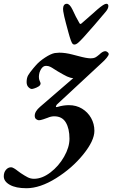

<svg xmlns="http://www.w3.org/2000/svg" viewBox="-97 -707 596 1017"><path d="M-77 227Q-77 206 -65.5 192.5Q-54 179 -38 179Q-32 179 -22 185Q-12 191 -3.5 198Q5 205 13 210Q34 224 49.5 232Q65 240 83 240Q126 240 170 206.5Q214 173 242.5 123Q271 73 271 28Q271 -26 251.5 -58.5Q232 -91 190 -91Q173 -91 155 -83Q147 -80 132 -75Q117 -70 109 -70Q103 -70 95 -75.5Q87 -81 87 -94Q87 -117 115 -141L291 -293Q275 -294 258 -302Q241 -310 209 -329Q200 -334 189 -341.5Q178 -349 168.5 -353.5Q159 -358 149 -358Q125 -360 112 -322Q109 -310 109 -300Q109 -287 113 -279Q118 -269 118 -265Q118 -261 115 -256Q110 -249 96 -243Q82 -237 74 -236Q66 -234 55 -244Q44 -254 44 -272Q44 -294 52 -308Q60 -322 80 -346L93 -361Q111 -382 141.5 -402Q172 -422 193 -426Q209 -428 217 -428Q249 -428 287 -418Q293 -417 318 -410Q362 -398 383 -398Q398 -398 406.5 -402Q415 -406 429 -418Q447 -436 461 -436Q466 -436 472.5 -431Q479 -426 479 -421Q479 -414 467.5 -400Q456 -386 441 -373L204 -153Q199 -145 199 -142Q199 -138 209 -141Q239 -150 268 -150Q307 -150 337.5 -131.5Q368 -113 385.5 -82Q403 -51 403 -14Q403 38 344 111Q285 184 200 237Q115 290 43 290Q-13 290 -45 272Q-77 254 -77 227ZM272 -512 266 -533Q262 -548 252 -585Q242 -622 238 -647Q237 -651 237 -660Q237 -672 242 -679.5Q247 -687 257 -687Q272 -687 287 -656Q304 -618 324 -584Q327 -580 329 -580Q332 -580 336 -584L392 -633L419 -657Q454 -687 466 -687Q477 -687 477 -675Q477 -662 464 -646Q403 -573 348 -512Q329 -491 317.5 -481Q306 -471 297 -471Q289 -471 284 -480Q279 -489 272 -512Z"/></svg>

Font: EB Garamond
Style: Bold Italic
Weight: 700
Italic angle: -17.2°
Designer: Georg Duffner and Octavio Pardo
Foundry: Georg Duffner
Version: Version 1.000